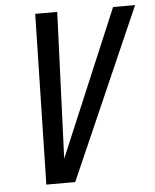

<svg xmlns="http://www.w3.org/2000/svg" viewBox="-52 -764 653 808"><g transform="rotate(-5 274.5 -360.0)"><path d="M111 0 127 -720H220L194 -68H181L456 -720H549L233 0Z"/></g></svg>

Font: Instrument Sans Condensed Medium
Style: Italic
Weight: 500
Width: 3
Italic angle: -13°
Designer: Rodrigo Fuenzalida
Foundry: fragTYPE
Version: Version 1.000;gftools[0.9.28]